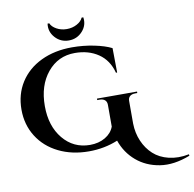

<svg xmlns="http://www.w3.org/2000/svg" viewBox="-110 -1016 1338 1326"><g transform="rotate(-10 558.5 -353.0)"><path d="M549.3 -904.3H561Q569.8 -848.6 531.5 -806.4Q493.2 -764.2 436 -764.2Q378.4 -764.2 340.3 -806.6Q302.2 -849.1 310.5 -904.3H322.3Q332.5 -879.4 364.3 -861.8Q396 -844.2 435.5 -844.2Q475.1 -844.2 506.8 -861.6Q538.6 -878.9 549.3 -904.3ZM1115.2 153.8 1116.7 164.1Q1001.5 209 905.5 193.8Q809.6 178.7 741.5 120.6Q673.3 62.5 643.1 -24.9Q548.3 14.2 439.9 14.2Q321.3 14.2 227.8 -32Q134.3 -78.1 82 -161.4Q29.8 -244.6 29.8 -350.1Q29.8 -457.5 82.5 -540.3Q135.3 -623 230.2 -668.5Q325.2 -713.9 447.3 -713.9Q526.9 -713.9 602.1 -698.5Q677.2 -683.1 723.1 -659.7L725.1 -488.3H716.8Q692.9 -579.1 624.3 -625.5Q555.7 -671.9 460 -671.9Q342.3 -671.9 267.6 -581.3Q192.9 -490.7 192.9 -346.2Q192.9 -206.1 265.9 -117.4Q338.9 -28.8 454.1 -28.3Q516.1 -28.3 561.5 -55.2Q606.9 -82 623.5 -127V-279.3Q623.5 -301.3 610.4 -313Q597.2 -324.7 572.8 -324.7H556.6V-335H837.4V-324.7H822.8Q798.3 -324.7 785.2 -313Q772 -301.3 772.5 -279.8V-121.6Q773.9 -54.7 798.6 2.2Q823.2 59.1 866.2 98.4Q909.2 137.7 973.9 153.3Q1038.6 168.9 1115.2 153.8Z"/></g></svg>

Font: Cinzel Decorative Bold
Style: Regular
Weight: 700
Designer: Natanael Gama
Version: Version 1.001;PS 001.001;hotconv 1.0.56;makeotf.lib2.0.21325